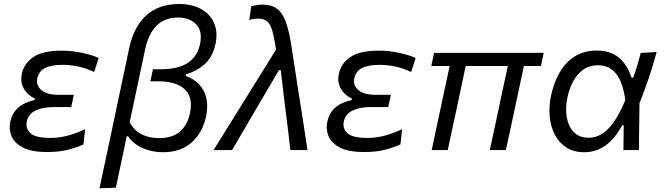

<svg xmlns="http://www.w3.org/2000/svg" viewBox="-20 -766 3387 980"><path d="M221 10Q139.5 10 95.8 -13.5Q52 -37 38.2 -72.5Q24.5 -108 32.5 -144Q40.5 -181.5 60.5 -204Q80.5 -226.5 106 -238.2Q131.5 -250 156.5 -255L158 -263Q140.5 -270.5 122.2 -287.2Q104 -304 94.2 -329.5Q84.5 -355 91.5 -389.5Q103 -443 150.8 -475.2Q198.5 -507.5 296 -507.5Q347.5 -507.5 399.5 -496.2Q451.5 -485 483.5 -470L460.5 -398.5Q418.5 -418.5 378 -426.8Q337.5 -435 300.5 -435Q242 -435 210.2 -419Q178.5 -403 170.5 -366.5Q163 -331 190.8 -306.5Q218.5 -282 280 -282H357L343.5 -219.5H253.5Q200.5 -219.5 163 -202.5Q125.5 -185.5 117 -146.5Q109.5 -111 135 -86.5Q160.5 -62 237.5 -62Q284.5 -62 331 -75.2Q377.5 -88.5 414.5 -107L406 -29Q378 -15.5 331.2 -2.8Q284.5 10 221 10Z M488 195Q499.5 140 510.8 87.2Q522 34.5 535 -26.5L639.5 -521Q663 -630.5 727 -688Q791 -745.5 893.5 -745.5Q961 -745.5 1007.2 -719.5Q1053.5 -693.5 1073 -647.5Q1092.5 -601.5 1080 -542Q1065 -472.5 1022 -436.2Q979 -400 929.5 -387L927.5 -378Q945.5 -373 967.8 -359Q990 -345 1008.5 -320.5Q1027 -296 1034.5 -259Q1042 -222 1031.5 -170.5Q1014 -89 958.2 -39Q902.5 11 811.5 11Q755.5 11 707.2 -10.5Q659 -32 634 -70.5H626.5L617 -23Q604.5 35 593.8 86Q583 137 571.5 192ZM792.5 -61Q859.5 -61 898.2 -94.2Q937 -127.5 949.5 -188Q966.5 -269 923.2 -310Q880 -351 789 -351H747.5L760.5 -412.5H801.5Q974.5 -412.5 1001 -541Q1014.5 -607.5 981.2 -642Q948 -676.5 888.5 -676.5Q755 -676.5 720.5 -512.5L642 -142.5Q664 -100.5 702.2 -80.8Q740.5 -61 792.5 -61Z M1070 0Q1112 -67.5 1157.2 -140.2Q1202.5 -213 1245 -281Q1279 -336 1316.5 -396.2Q1354 -456.5 1389 -513Q1380 -573.5 1370.2 -608Q1360.5 -642.5 1343.5 -656.8Q1326.5 -671 1296 -671Q1290.5 -671 1277.5 -669.5Q1264.5 -668 1252 -664L1262.5 -734Q1276 -737.5 1290.2 -740Q1304.5 -742.5 1320 -742.5Q1365.5 -742.5 1393.8 -721.5Q1422 -700.5 1438.5 -655.2Q1455 -610 1466.5 -537.5L1506 -280.5Q1516.5 -216 1523.8 -168.5Q1531 -121 1537 -81.5Q1543 -42 1549.5 0H1462Q1455 -61.5 1447.5 -124.2Q1440 -187 1432 -247L1413 -408H1404L1308.5 -246Q1271.5 -182.5 1235.5 -121Q1199.5 -59.5 1164.5 0Z M1839 10Q1757.5 10 1713.8 -13.5Q1670 -37 1656.2 -72.5Q1642.5 -108 1650.5 -144Q1658.5 -181.5 1678.5 -204Q1698.5 -226.5 1724 -238.2Q1749.5 -250 1774.5 -255L1776 -263Q1758.5 -270.5 1740.2 -287.2Q1722 -304 1712.2 -329.5Q1702.5 -355 1709.5 -389.5Q1721 -443 1768.8 -475.2Q1816.5 -507.5 1914 -507.5Q1965.5 -507.5 2017.5 -496.2Q2069.5 -485 2101.5 -470L2078.5 -398.5Q2036.5 -418.5 1996 -426.8Q1955.5 -435 1918.5 -435Q1860 -435 1828.2 -419Q1796.5 -403 1788.5 -366.5Q1781 -331 1808.8 -306.5Q1836.5 -282 1898 -282H1975L1961.5 -219.5H1871.5Q1818.5 -219.5 1781 -202.5Q1743.5 -185.5 1735 -146.5Q1727.5 -111 1753 -86.5Q1778.5 -62 1855.5 -62Q1902.5 -62 1949 -75.2Q1995.5 -88.5 2032.5 -107L2024 -29Q1996 -15.5 1949.2 -2.8Q1902.5 10 1839 10Z M2183.5 0Q2195 -54.5 2206.2 -107.2Q2217.5 -160 2230.5 -220.5L2240.5 -268.5Q2250.5 -315 2259 -354.2Q2267.5 -393.5 2275 -429H2181.5L2195.5 -496H2755L2741 -429H2654L2604 -194.5Q2594 -148.5 2583.5 -99.2Q2573 -50 2562 0H2480Q2488 -36.5 2498.8 -87Q2509.5 -137.5 2521 -190.5Q2532 -243.5 2544.2 -300.2Q2556.5 -357 2572 -429H2357Q2349.5 -394 2341.8 -357.8Q2334 -321.5 2326 -282.5L2312 -216.5Q2299.5 -159.5 2288.2 -107Q2277 -54.5 2265.5 0Z M2962.5 11Q2908.5 11 2870.8 -13.2Q2833 -37.5 2811.8 -78.8Q2790.5 -120 2785.8 -171.5Q2781 -223 2792.5 -277.5Q2807 -345 2837 -397Q2867 -449 2914.5 -478.5Q2962 -508 3027.5 -508Q3094 -508 3137.8 -472.5Q3181.5 -437 3203.5 -369.5H3212Q3225.5 -407 3234.5 -438Q3243.5 -469 3250.5 -496L3331.5 -500.5Q3314.5 -435.5 3291.5 -367.8Q3268.5 -300 3244 -239Q3242.5 -119.5 3241 0H3162Q3162.5 -32.5 3162.8 -64.5Q3163 -96.5 3163.5 -127H3156Q3117.5 -55.5 3068.8 -22.2Q3020 11 2962.5 11ZM2985 -63Q3040 -63 3085 -109.2Q3130 -155.5 3172 -255.5Q3157.5 -352 3122.5 -392.5Q3087.5 -433 3033.5 -433Q2988 -433 2956.2 -410Q2924.5 -387 2905 -349.8Q2885.5 -312.5 2876.5 -269.5Q2865 -217 2872.5 -169.8Q2880 -122.5 2907.8 -92.8Q2935.5 -63 2985 -63Z"/></svg>

Font: Commissioner
Style: Italic
Weight: 400
Italic angle: -12°
Designer: Kostas Bartsokas
Foundry: Kostas Bartsokas
Version: Version 1.000; ttfautohint (v1.8.3)